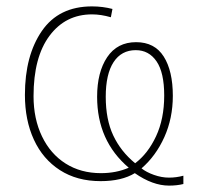

<svg xmlns="http://www.w3.org/2000/svg" viewBox="-20 -557 623 601"><path d="M332 -529 327 -503Q296 -512 268 -512Q185 -512 135 -445Q85 -378 85 -256Q85 -185 111.5 -130Q138 -75 185.5 -45Q233 -15 296 -15Q344 -15 383 -32Q284 -116 284 -254Q284 -331 315.5 -378Q347 -425 406 -425Q464 -425 492.5 -380Q521 -335 521 -257Q521 -187 494.5 -128Q468 -69 423 -30Q438 -18 462 -9.5Q486 -1 509 -1Q532 -1 554 -7V19Q534 24 509 24Q458 24 402 -15Q361 10 295 10Q221 10 167.5 -24.5Q114 -59 86 -120Q58 -181 58 -260Q58 -383 111 -460Q164 -537 268 -537Q301 -537 332 -529ZM311 -254Q311 -183 334.5 -133Q358 -83 403 -46Q443 -76 468.5 -130.5Q494 -185 494 -258Q494 -330 470 -365Q446 -400 405 -400Q360 -400 335.5 -362.5Q311 -325 311 -254Z"/></svg>

Font: Noto Sans UI Thin
Style: Regular
Weight: 250
Designer: Monotype Design Team
Foundry: Monotype Imaging Inc.
Version: Version 1.001